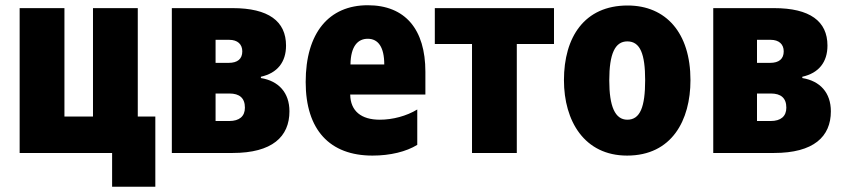

<svg xmlns="http://www.w3.org/2000/svg" viewBox="-20 -584 3222 733"><path d="M408 129H573V-139H506V-553H335V-139H226V-553H55V0H408Z M636 0H868C1019 0 1085 -62 1085 -159C1085 -230 1044 -275 976 -286V-291C1039 -305 1072 -347 1072 -410C1072 -503 1005 -553 868 -553H636ZM803 -344V-432H855C887 -432 905 -415 905 -388C905 -359 887 -344 853 -344ZM803 -122V-227H856C894 -227 915 -210 915 -173C915 -140 894 -122 855 -122Z M1402 10C1470 10 1531 -5 1573 -31V-166C1532 -141 1479 -127 1430 -127C1359 -127 1318 -160 1317 -223H1604V-310C1604 -472 1527 -564 1384 -564C1236 -564 1147 -459 1147 -271C1147 -88 1239 10 1402 10ZM1318 -338C1319 -409 1347 -436 1384 -436C1424 -436 1447 -404 1447 -338Z M1782 0H1953V-416H2095V-553H1640V-416H1782Z M2374 10C2545 10 2616 -125 2616 -278C2616 -459 2522 -563 2376 -563C2211 -563 2133 -442 2133 -278C2133 -122 2211 10 2374 10ZM2375 -127C2328 -127 2306 -178 2306 -277C2306 -379 2328 -426 2375 -426C2424 -426 2443 -378 2443 -278C2443 -176 2424 -127 2375 -127Z M2703 0H2935C3086 0 3152 -62 3152 -159C3152 -230 3111 -275 3043 -286V-291C3106 -305 3139 -347 3139 -410C3139 -503 3072 -553 2935 -553H2703ZM2870 -344V-432H2922C2954 -432 2972 -415 2972 -388C2972 -359 2954 -344 2920 -344ZM2870 -122V-227H2923C2961 -227 2982 -210 2982 -173C2982 -140 2961 -122 2922 -122Z"/></svg>

Font: Noto Sans Condensed Black
Style: Regular
Weight: 900
Width: 3
Designer: Monotype Design Team
Foundry: Monotype Imaging Inc.
Version: Version 2.013